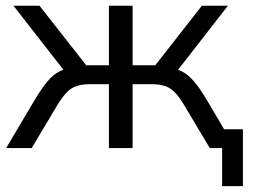

<svg xmlns="http://www.w3.org/2000/svg" viewBox="-20 -506 867 656"><path d="M738.9 130V0H701.6V-64.3H809.9V130ZM0.9 0 100.7 -168.2Q123.5 -206 142.5 -228.3Q161.5 -250.6 182.5 -261.6Q203.5 -272.5 231 -275.5L210.1 -250.4L26.1 -486.3H115L274.5 -283.1H352.1V-486.3H433.1V-283.1H510.6L669.6 -486.3H758.6L575 -250.4L553.6 -275.5Q581.7 -272.5 602.4 -261.6Q623.1 -250.6 642.4 -228.3Q661.6 -206 684.4 -168.2L783.8 0H696.9L609 -147.2Q592.3 -175.5 576.9 -190.9Q561.5 -206.3 542.6 -212.4Q523.6 -218.4 495.8 -218.4H433.1V0H352.1V-218.4H289.3Q261.5 -218.4 242.6 -212.4Q223.6 -206.3 208.5 -190.9Q193.3 -175.5 176.1 -147.2L88.2 0Z"/></svg>

Font: Nunito Sans 12pt ExtraLight
Style: Regular
Weight: 200
Designer: Vernon Adams
Foundry: Vernon Adams
Version: Version 3.101;gftools[0.9.27]